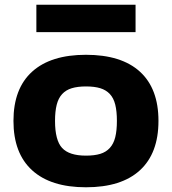

<svg xmlns="http://www.w3.org/2000/svg" viewBox="-20 -782 728 813"><path d="M134 -762H554V-646H134ZM344 11Q195 11 116 -61Q37 -133 37 -270Q37 -407 116 -478.5Q195 -550 344 -550Q494 -550 572.5 -478.5Q651 -407 651 -270Q651 -133 572.5 -61Q494 11 344 11ZM344 -123Q380 -123 404.5 -130.5Q429 -138 445 -155.5Q461 -173 468 -201Q475 -229 475 -270Q475 -311 468 -339Q461 -367 445 -384Q429 -401 404.5 -408.5Q380 -416 344 -416Q309 -416 284 -408.5Q259 -401 243 -383.5Q227 -366 220 -338Q213 -310 213 -270Q213 -188 243 -155.5Q273 -123 344 -123Z"/></svg>

Font: Encode Sans Wide
Style: Bold
Weight: 700
Designer: Pablo Impallari, Andres Torresi
Foundry: Pablo Impallari, Andres Torresi
Version: Version 1.000; ttfautohint (v1.00) -l 8 -r 50 -G 200 -x 14 -